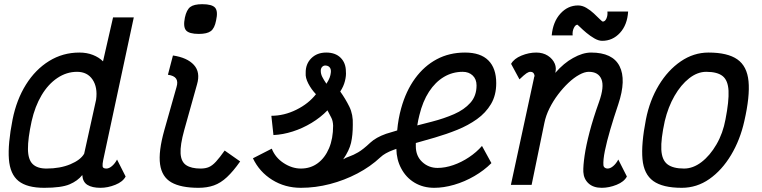

<svg xmlns="http://www.w3.org/2000/svg" viewBox="-20 -883 3640 917"><path d="M488 -78Q501 -78 515 -90Q529 -102 539 -121L580 -40Q567 -15 531 -0.5Q495 14 460 14Q420 14 397.5 0Q375 -14 373 -47Q351 -19 312 -2.5Q273 14 191 14Q109 14 68.5 -18.5Q28 -51 22.5 -123Q17 -195 40 -312Q59 -407 104 -479Q149 -551 214.5 -591.5Q280 -632 359 -632Q395 -632 424 -620.5Q453 -609 472 -590L520 -800H619L473 -119Q469 -100 470 -89Q471 -78 488 -78ZM202 -78Q267 -78 316 -98.5Q365 -119 382 -149L439 -407Q447 -466 422 -503Q397 -540 348 -540Q298 -540 254 -510.5Q210 -481 178.5 -428Q147 -375 131 -304Q113 -221 113.5 -171Q114 -121 136 -99.5Q158 -78 202 -78Z M928 14Q844 14 798.5 -12Q753 -38 744.5 -98.5Q736 -159 765 -262L823 -467Q831 -493 821 -507.5Q811 -522 782 -526L806 -618Q874 -608 906 -573Q938 -538 921 -480L860 -262Q840 -190 842.5 -150Q845 -110 869.5 -94Q894 -78 938 -78Q961 -78 977.5 -85Q994 -92 1011.5 -111Q1029 -130 1053 -164L1127 -112Q1094 -65 1064 -37Q1034 -9 1001.5 2.5Q969 14 928 14ZM930 -721Q883 -721 868.5 -738Q854 -755 863 -799Q871 -836 888.5 -849.5Q906 -863 946 -863Q993 -863 1007.5 -846Q1022 -829 1012 -785Q1005 -748 987 -734.5Q969 -721 930 -721Z M1749 -202Q1776 -227 1824 -244Q1849 -252 1877 -260Q1882 -316 1896 -366Q1919 -449 1962.5 -508.5Q2006 -568 2066 -600Q2126 -632 2201 -632Q2275 -632 2312.5 -594.5Q2350 -557 2350 -486Q2350 -428 2325 -386Q2300 -344 2258 -314Q2216 -284 2164 -263Q2112 -242 2057 -226Q2010 -213 1966 -200Q1966 -192 1966 -184Q1966 -138 1996.5 -109.5Q2027 -81 2070 -81Q2106 -81 2145 -94.5Q2184 -108 2220 -132Q2256 -156 2282 -186L2327 -104Q2292 -69 2245.5 -42Q2199 -15 2149 -0.5Q2099 14 2054 14Q2001 14 1960 -10.5Q1919 -35 1896 -79Q1874 -120 1873 -172Q1866 -170 1859 -167Q1818 -152 1797 -132Q1749 -87 1687 -54.5Q1625 -22 1556 -4Q1487 14 1417 14Q1341 14 1280 -24Q1219 -62 1188 -127L1278 -173Q1295 -130 1335 -104Q1375 -78 1417 -78Q1463 -78 1497.5 -103.5Q1532 -129 1551.5 -175Q1571 -221 1571 -283Q1570 -307 1562 -321.5Q1554 -336 1544 -356Q1511 -322 1468 -296Q1425 -270 1378 -255Q1331 -240 1286 -238L1276 -330Q1337 -330 1395.5 -359Q1454 -388 1489 -433Q1467 -456 1452.5 -484Q1438 -512 1440 -534Q1439 -577 1466.5 -604.5Q1494 -632 1538 -632Q1582 -632 1607 -607Q1632 -582 1632 -541Q1634 -522 1627.5 -496Q1621 -470 1605 -446Q1630 -411 1648.5 -373.5Q1667 -336 1665 -287Q1665 -237 1656.5 -200.5Q1648 -164 1619 -122Q1634 -131 1650.5 -136.5Q1667 -142 1690.5 -155.5Q1714 -169 1749 -202ZM1973 -284Q2008 -293 2043 -302Q2101 -317 2149 -338Q2197 -359 2226.5 -392Q2256 -425 2256 -475Q2256 -505 2237.5 -522.5Q2219 -540 2190 -540Q2141 -540 2100 -515.5Q2059 -491 2029 -445Q1999 -399 1983 -333Q1977 -310 1973 -284ZM1539 -483Q1550 -500 1554.5 -512.5Q1559 -525 1560 -536Q1562 -551 1555.5 -560Q1549 -569 1536 -570Q1526 -571 1519 -564Q1512 -557 1512 -545Q1512 -530 1519 -516Q1526 -502 1539 -483Z M2933 -121 2974 -40Q2961 -15 2925 -0.5Q2889 14 2854 14Q2814 14 2791 -7Q2768 -28 2766 -62Q2765 -91 2772 -139.5Q2779 -188 2796 -253Q2813 -318 2841 -396Q2867 -469 2852.5 -504.5Q2838 -540 2792 -540Q2772 -540 2746.5 -526Q2721 -512 2695 -487.5Q2669 -463 2645.5 -432Q2622 -401 2604.5 -366Q2587 -331 2580 -296L2519 0H2420L2530 -509Q2530 -512 2532 -516.5Q2534 -521 2532 -526Q2530 -533 2525.5 -536.5Q2521 -540 2513 -540Q2505 -540 2494.5 -533Q2484 -526 2461 -504L2421 -578Q2435 -603 2470.5 -617.5Q2506 -632 2541 -632Q2573 -632 2596.5 -617Q2620 -602 2630 -578Q2638 -558 2632 -535Q2673 -582 2717 -606Q2763 -632 2803 -632Q2906 -632 2939 -567Q2972 -502 2933 -385Q2911 -320 2894.5 -263.5Q2878 -207 2869 -163Q2860 -119 2862 -93Q2863 -86 2868.5 -82Q2874 -78 2882 -78Q2895 -78 2909 -90Q2923 -102 2933 -121ZM2856 -688Q2839 -688 2819 -699.5Q2799 -711 2780.5 -726.5Q2762 -742 2750.5 -753.5Q2739 -765 2738 -765Q2728 -765 2720.5 -749Q2713 -733 2715 -714H2615Q2621 -779 2656.5 -818Q2692 -857 2741 -857Q2761 -857 2780.5 -845.5Q2800 -834 2816.5 -818.5Q2833 -803 2844.5 -791.5Q2856 -780 2859 -780Q2870 -780 2876.5 -795Q2883 -810 2881 -828H2980Q2976 -764 2941 -726Q2906 -688 2856 -688Z M3236 14Q3145 14 3100 -18.5Q3055 -51 3048.5 -123Q3042 -195 3065 -313Q3083 -404 3126.5 -476Q3170 -548 3231.5 -590Q3293 -632 3364 -632Q3455 -632 3501.5 -599.5Q3548 -567 3555 -495Q3562 -423 3535 -305Q3515 -215 3471.5 -142.5Q3428 -70 3368 -28Q3308 14 3236 14ZM3247 -78Q3290 -78 3330.5 -109Q3371 -140 3402 -193.5Q3433 -247 3445 -313Q3462 -400 3459.5 -449.5Q3457 -499 3431.5 -519.5Q3406 -540 3353 -540Q3311 -540 3271.5 -509Q3232 -478 3201.5 -425Q3171 -372 3155 -305Q3136 -218 3138.5 -168.5Q3141 -119 3167.5 -98.5Q3194 -78 3247 -78Z"/></svg>

Font: Victor Mono Thin
Style: Bold Italic
Weight: 700
Italic angle: -12°
Monospace: yes
Version: Version 1.561;gftools[0.9.30]